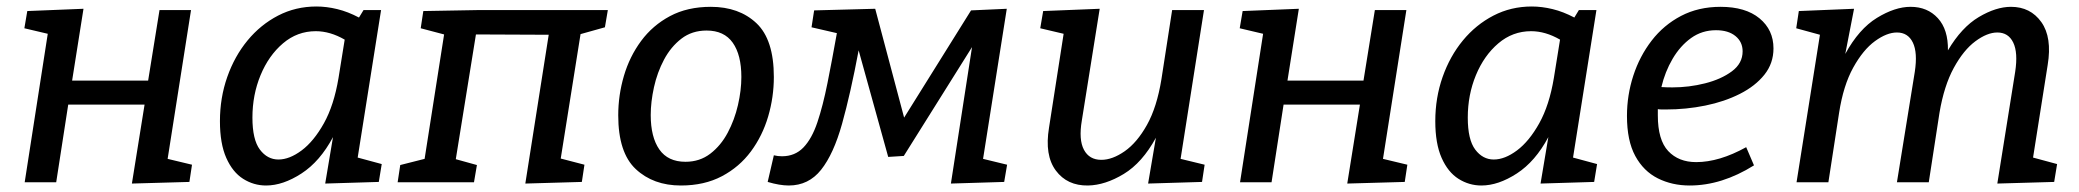

<svg xmlns="http://www.w3.org/2000/svg" viewBox="-20 -561 6400 591"><path d="M56 0 127 -457 55 -474 64 -527 237 -534 202 -313H436L471 -530H568L496 -72L571 -54L563 -1L386 4L425 -239H190L153 0Z M799 10Q761 10 728.5 -10.5Q696 -31 676.5 -75Q657 -119 657 -188Q657 -260 679.5 -324Q702 -388 742 -436.5Q782 -485 836 -513Q890 -541 954 -541Q985 -541 1018 -533Q1051 -525 1085 -507L1099 -530H1153L1081 -76L1155 -56L1146 -1L981 4L1005 -139Q965 -64 908 -27Q851 10 799 10ZM837 -70Q871 -70 908.5 -98Q946 -126 977 -181.5Q1008 -237 1022 -321L1041 -439Q996 -465 952 -465Q895 -465 851 -427.5Q807 -390 782 -329.5Q757 -269 757 -199Q757 -131 780 -100.5Q803 -70 837 -70Z M1597 4 1669 -454 1445 -455 1383 -71 1448 -53 1439 0H1204L1212 -53L1287 -72L1347 -455L1275 -474L1283 -527L1452 -530H1851L1842 -477L1767 -456L1706 -73L1779 -54L1771 -1Z M2168 -540Q2255 -540 2308.5 -489.5Q2362 -439 2362 -324Q2362 -262 2344.5 -202.5Q2327 -143 2291.5 -95Q2256 -47 2202 -18.5Q2148 10 2076 10Q1991 10 1937 -40.5Q1883 -91 1883 -206Q1883 -268 1900.5 -327.5Q1918 -387 1953.5 -435Q1989 -483 2042.5 -511.5Q2096 -540 2168 -540ZM2155 -467Q2110 -467 2077.5 -442Q2045 -417 2024 -377.5Q2003 -338 1993 -292.5Q1983 -247 1983 -207Q1983 -139 2009.5 -101Q2036 -63 2090 -63Q2134 -63 2166.5 -88Q2199 -113 2220 -152.5Q2241 -192 2251.5 -237.5Q2262 -283 2262 -324Q2262 -392 2235.5 -429.5Q2209 -467 2155 -467Z M2343 -1 2362 -83Q2374 -80 2387 -80Q2427 -80 2453 -107Q2479 -134 2496 -184.5Q2513 -235 2527 -305Q2541 -375 2556 -459L2478 -477L2486 -529L2674 -534L2763 -199L2969 -529L3079 -534L3006 -72L3080 -54L3071 -1L2907 4L2972 -416L2762 -81L2714 -78L2623 -406Q2598 -273 2572 -180Q2546 -87 2507.5 -38.5Q2469 10 2408 10Q2380 10 2343 -1Z M3329 10Q3265 11 3230 -36Q3195 -83 3209 -168L3254 -457L3182 -474L3191 -527L3365 -534L3310 -190Q3300 -131 3316.5 -100Q3333 -69 3370 -69Q3404 -69 3442 -95.5Q3480 -122 3510.5 -176.5Q3541 -231 3555 -317L3588 -530H3686L3614 -72L3688 -54L3680 -1L3514 4L3538 -137Q3496 -60 3439 -25.5Q3382 9 3329 10Z M3797 0 3868 -457 3796 -474 3805 -527 3978 -534 3943 -313H4177L4212 -530H4309L4237 -72L4312 -54L4304 -1L4127 4L4166 -239H3931L3894 0Z M4540 10Q4502 10 4469.5 -10.5Q4437 -31 4417.5 -75Q4398 -119 4398 -188Q4398 -260 4420.5 -324Q4443 -388 4483 -436.5Q4523 -485 4577 -513Q4631 -541 4695 -541Q4726 -541 4759 -533Q4792 -525 4826 -507L4840 -530H4894L4822 -76L4896 -56L4887 -1L4722 4L4746 -139Q4706 -64 4649 -27Q4592 10 4540 10ZM4578 -70Q4612 -70 4649.5 -98Q4687 -126 4718 -181.5Q4749 -237 4763 -321L4782 -439Q4737 -465 4693 -465Q4636 -465 4592 -427.5Q4548 -390 4523 -329.5Q4498 -269 4498 -199Q4498 -131 4521 -100.5Q4544 -70 4578 -70Z M5181 10Q5127 10 5083 -12Q5039 -34 5013.5 -81Q4988 -128 4988 -204Q4988 -268 5007.5 -328Q5027 -388 5064 -436Q5101 -484 5154.5 -512Q5208 -540 5276 -540Q5353 -540 5396 -504.5Q5439 -469 5439 -412Q5439 -366 5411 -331Q5383 -296 5335.5 -272Q5288 -248 5229 -236Q5170 -224 5108 -224Q5102 -224 5095.5 -224Q5089 -224 5083 -225Q5083 -215 5083 -206Q5083 -130 5115 -96Q5147 -62 5201 -62Q5272 -62 5355 -108L5379 -52Q5280 10 5181 10ZM5262 -468Q5219 -468 5185.5 -444Q5152 -420 5128.5 -380Q5105 -340 5094 -293Q5110 -292 5128 -292Q5179 -292 5228.5 -304.5Q5278 -317 5311 -341.5Q5344 -366 5344 -403Q5344 -432 5322 -450Q5300 -468 5262 -468Z M6128 4 6183 -340Q6192 -399 6177 -430Q6162 -461 6128 -461Q6097 -461 6060.5 -434Q6024 -407 5994 -352Q5964 -297 5950 -214L5917 0H5819L5874 -340Q5883 -399 5868 -430Q5853 -461 5819 -461Q5788 -461 5751.5 -434.5Q5715 -408 5684.5 -353Q5654 -298 5641 -214L5608 0H5510L5582 -454L5509 -474L5517 -527L5687 -534L5660 -395Q5702 -472 5757.5 -506Q5813 -540 5861 -540Q5913 -540 5945 -505Q5977 -470 5976 -406Q6018 -477 6071 -508.5Q6124 -540 6170 -540Q6230 -540 6263.5 -493Q6297 -446 6283 -361L6238 -76L6312 -56L6303 -1Z"/></svg>

Font: Bitter Medium
Style: Italic
Weight: 500
Italic angle: -9°
Designer: Sol Matas, and Bitter project Authors
Foundry: Sol Matas
Version: Version 2.001